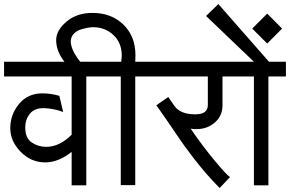

<svg xmlns="http://www.w3.org/2000/svg" viewBox="-30 -919 1437 952"><path d="M283.2 -363.8Q234.9 -381.8 185.1 -382.8Q140.1 -382.8 117.7 -354.5Q95.2 -326.2 95.2 -287.1Q95.2 -234.4 127 -212.9Q159.2 -190.9 199.2 -190.9Q265.1 -190.9 325.2 -251V-540H-9.8V-612.8H502V-540H397.9V0H325.2V-166Q259.8 -113.8 193.8 -113.8Q123.5 -113.8 71.8 -167Q21 -219.2 21 -283.2Q21 -351.6 64.5 -403.8Q107.9 -456.1 180.2 -456.1Q222.2 -456.1 264.2 -443.8Z M428.7 -855Q522 -855 581.5 -797.4Q641.6 -739.3 641.6 -645Q641.6 -622.6 640.6 -612.8H727.5V-540H640.6V-1H568.8V-540H481.9V-612.8H570.8Q573.7 -633.8 573.7 -644Q573.7 -706.1 532.7 -745.1Q491.2 -784.2 430.7 -784.2Q420.4 -784.2 401.9 -780.8Q384.3 -777.3 366.7 -771.5Q348.1 -765.1 334.5 -750Q321.8 -735.8 320.8 -714.8Q320.8 -671.9 367.7 -612.8H289.6Q248.5 -665 248.5 -720.2Q248.5 -768.1 299.3 -811.5Q350.1 -855 428.7 -855Z M1073.2 -396Q1073.2 -345.2 1035.6 -312Q998 -278.8 944.3 -278.8Q933.1 -278.8 915.5 -280.8Q974.6 -194.3 1033.7 -123.5Q1095.2 -49.3 1110.4 -41L1059.1 13.2Q1056.6 10.7 1024.4 -22.9Q1010.3 -37.6 990.7 -60.5Q981.9 -70.8 962.4 -94.2Q948.7 -110.4 931.6 -132.8Q923.8 -142.6 914.3 -155.8Q904.8 -168.9 902.8 -171.4Q887.2 -191.4 868.7 -218.3Q859.4 -231.4 847.9 -248.3Q836.4 -265.1 834.5 -268.1Q832.5 -270.5 818.8 -291Q805.2 -311.5 792.5 -329.6Q781.7 -345.2 765.9 -367.7Q750 -390.1 745.1 -397L804.2 -438L835.4 -393.1Q864.7 -352.1 938.5 -352.1Q1000.5 -352.1 1000.5 -397.9V-540H707.5V-612.8H1162.1V-540H1073.2Z M1387.7 -540H1300.8V0H1229V-540H1142.1V-612.8H1229L991.7 -839.8L1052.7 -898.9L1303.7 -612.8H1387.7Z M1294.9 -851.6 1368.7 -777.3 1294.9 -703.1 1220.7 -777.3Z"/></svg>

Font: Miedinger*
Style: Book
Weight: 400
Version: Version 001.000